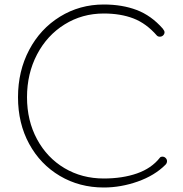

<svg xmlns="http://www.w3.org/2000/svg" viewBox="-20 -823 811 853"><path d="M702 -127Q710 -127 716 -121Q722 -115 722 -107Q722 -98 715 -91Q667 -43 592 -16.5Q517 10 441 10Q333 10 246 -41.5Q159 -93 109.5 -184Q60 -275 60 -391Q60 -507 109.5 -601Q159 -695 246.5 -749Q334 -803 441 -803Q523 -803 587.5 -778.5Q652 -754 703 -696Q711 -686 711 -680Q711 -672 705 -666Q699 -660 690 -660Q682 -660 677 -665Q630 -719 573 -741Q516 -763 441 -763Q345 -763 267 -714.5Q189 -666 144.5 -581Q100 -496 100 -391Q100 -287 144.5 -204.5Q189 -122 266.5 -76Q344 -30 441 -30Q524 -30 588.5 -52.5Q653 -75 690 -122Q693 -127 702 -127Z"/></svg>

Font: Tsukimi Rounded Light
Style: Regular
Weight: 300
Designer: Takashi Funayama
Foundry: Takashi Funayama
Version: Version 1.032; ttfautohint (v1.8.3)